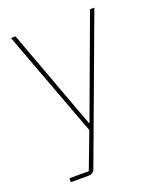

<svg xmlns="http://www.w3.org/2000/svg" viewBox="-133 -588 717 869"><g transform="rotate(-20 226.0 -153.0)"><path d="M228 -24H225L47 -506H25L216 7L150 181H57V200H141C156 200 167 194 172 181L427 -506H406Z"/></g></svg>

Font: IBM Plex Thai Looped Thin
Style: Regular
Weight: 100
Designer: Mike Abbink, Paul van der Laan, Pieter van Rosmalen, Ben Mitchell, Mark Frömberg
Foundry: Bold Monday
Version: Version 1.0